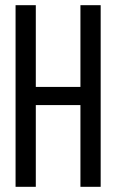

<svg xmlns="http://www.w3.org/2000/svg" viewBox="-20 -720 448 740"><path d="M118 -315V0H40V-700H118V-385H290V-700H368V0H290V-315Z"/></svg>

Font: Bebas Neue Regular
Style: Regular
Weight: 400
Designer: Ryoichi Tsunekawa & LGV (GE)
Foundry: Free Software Foundation, Inc.
Version: Version 1.003 August 13, 2016